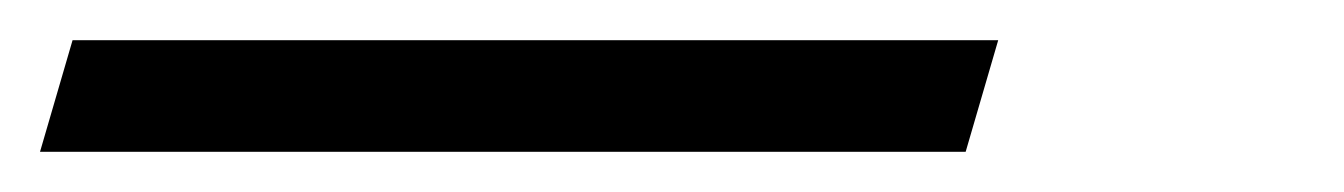

<svg xmlns="http://www.w3.org/2000/svg" viewBox="-31 6 665 95"><path d="M4.9 25.9H462.9L446.8 81.1H-11.2Z"/></svg>

Font: IntelOne Mono Light
Style: Italic
Weight: 300
Italic angle: -16°
Designer: Fred Shallcrass
Foundry: Frere-Jones Type LLC
Version: Version 1.200;hotconv 1.1.0;makeotfexe 2.6.0;FJTRelease1.2